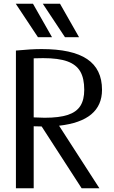

<svg xmlns="http://www.w3.org/2000/svg" viewBox="-20 -1017 614 1037"><path d="M407 -816 304 -997H211L331 -816ZM261 -816 158 -997H65L185 -816ZM299 -338Q531 -364 531 -532Q531 -644 450.5 -698Q370 -752 205 -752Q148 -752 66 -744V0H162V-335Q177 -334 205 -334L421 0H517ZM162 -383V-702Q180 -703 213 -703Q296 -703 344 -685.5Q392 -668 413.5 -631Q435 -594 435 -532Q435 -478 414 -445Q393 -412 346.5 -396.5Q300 -381 221 -381Q204 -381 162 -383Z"/></svg>

Font: LXGW Marker Gothic
Style: Regular
Weight: 400
Version: Version 1.001